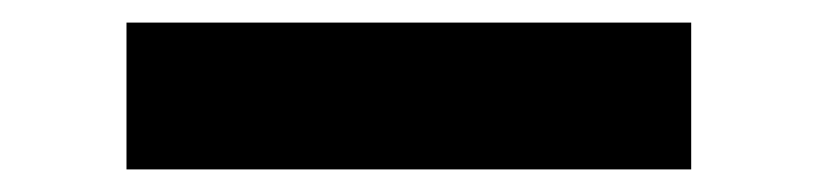

<svg xmlns="http://www.w3.org/2000/svg" viewBox="-20 -20 724 170"><path d="M92 0H592V130H92Z"/></svg>

Font: BLUETTI 2.0
Style: Bold
Weight: 700
Designer: Stijn de Vries
Foundry: tokotype
Version: Version 2.005;October 31, 2023;FontCreator 14.0.0.2814 64-bi